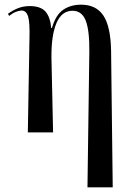

<svg xmlns="http://www.w3.org/2000/svg" viewBox="-20 -566 564 821"><path d="M354 235 362 -344Q363 -436 346.5 -478Q330 -520 290 -520Q244 -520 221.5 -467.5Q199 -415 200 -319L207 0H99L106 -400Q108 -471 100 -496Q92 -521 72 -521Q63 -521 48.5 -515.5Q34 -510 19 -498L14 -507Q36 -523 58.5 -531.5Q81 -540 107 -540Q154 -540 174.5 -516.5Q195 -493 199 -446H202Q218 -502 250 -524Q282 -546 327 -546Q391 -546 422 -499.5Q453 -453 455 -350L462 235Z"/></svg>

Font: Noto Serif Display ExtraCondensed Medium
Style: Regular
Weight: 500
Width: 2
Designer: Monotype Design Team
Foundry: Monotype Imaging Inc.
Version: Version 2.009